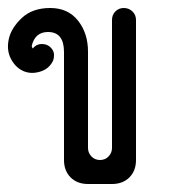

<svg xmlns="http://www.w3.org/2000/svg" viewBox="-30 -460 450 480"><path d="M130 -330Q130 -380 90 -380Q57 -380 49 -344H50Q50 -342 51 -340L52 -339Q61 -350 74.5 -350Q88 -350 96.5 -341.5Q105 -333 105 -323Q105 -313 102 -307Q92 -287 69 -280.5Q46 -274 27 -283Q8 -292 -3 -313.5Q-14 -335 -8 -362.5Q-2 -390 24.5 -415Q51 -440 95.5 -440Q140 -440 165 -408.5Q190 -377 190 -331V-90Q190 -78 198.5 -69Q207 -60 220 -60Q233 -60 241.5 -69Q250 -78 250 -90V-410Q250 -423 258.5 -431.5Q267 -440 279.5 -440Q292 -440 301 -431.5Q310 -423 310 -410V-60Q310 -33 293.5 -16.5Q277 0 250 0H190Q163 0 146.5 -16.5Q130 -33 130 -60Z"/></svg>

Font: SOV_Station
Style: Bold
Weight: 700
Version: Version 1.00